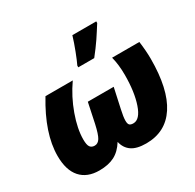

<svg xmlns="http://www.w3.org/2000/svg" viewBox="-171 -985 1203 1183"><g transform="rotate(-30 430.5 -393.0)"><path d="M396 -86.9Q363.8 -35.2 320.1 -12.7Q276.4 9.8 211.9 9.8Q125.5 9.8 78.9 -42.7Q32.2 -95.2 32.2 -196.8Q32.2 -356 151.9 -553.2H346.2Q288.6 -471.2 254.4 -375.7Q220.2 -280.3 220.2 -205.1Q220.2 -166.5 230.7 -151.9Q241.2 -137.2 263.2 -137.2Q286.6 -137.2 301.5 -161.4Q316.4 -185.5 331.1 -252L360.8 -393.1H544.9L514.2 -252Q502.9 -201.7 502.9 -175.8Q502.9 -153.3 511 -145.3Q519 -137.2 538.1 -137.2Q585 -137.2 613 -219.2Q641.1 -301.3 641.1 -422.9Q641.1 -494.6 626 -553.2H819.8Q829.1 -483.9 829.1 -428.2Q829.1 -212.9 756.3 -101.6Q683.6 9.8 544.9 9.8Q478 9.8 442.4 -14.9Q406.7 -39.6 396 -86.9ZM416 -618.2Q428.7 -644 449.2 -697Q469.7 -750 483.4 -795.9H653.3V-784.2Q639.2 -762.2 625.5 -740.7Q611.8 -719.2 597.2 -697.5Q582.5 -675.8 565.7 -653.3Q548.8 -630.9 529.3 -606H416Z"/></g></svg>

Font: Open Sans Extrabold
Style: Italic
Weight: 800
Italic angle: -12°
Foundry: Ascender Corporation
Version: Version 1.10